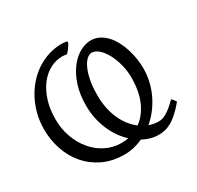

<svg xmlns="http://www.w3.org/2000/svg" viewBox="-141 -793 997 971"><g transform="rotate(-30 358.0 -307.5)"><path d="M666.5 -109.9Q671.9 -106 676.8 -99.6Q681.6 -93.3 687 -85Q660.2 -52.7 637.9 -33.2Q615.7 -13.7 596.2 -3.2Q576.7 7.3 558.8 11Q541 14.6 522.9 14.6Q499.5 14.6 477.1 8.3Q454.6 2 432.6 -9.8Q406.7 2 379.9 8.3Q353 14.6 324.7 14.6Q254.9 14.6 200.7 -11.2Q146.5 -37.1 109.4 -80.6Q72.3 -124 53.2 -180.7Q34.2 -237.3 34.2 -298.8Q34.2 -343.3 44.4 -385Q54.7 -426.8 73.5 -463.4Q92.3 -500 118.9 -530.8Q145.5 -561.5 178.2 -583.5Q210.9 -605.5 249 -617.7Q287.1 -629.9 328.6 -629.9Q331.5 -629.9 336.4 -629.4L346.2 -628.4Q351.1 -627.9 354.5 -627Q357.9 -626 358.9 -625.5Q360.4 -623.5 358.9 -618.4Q357.4 -613.3 352.8 -605.7Q348.1 -598.1 341.1 -588.9Q334 -579.6 324.7 -570.3Q320.8 -571.3 312 -572.3Q303.2 -573.2 297.9 -573.2Q261.7 -573.2 228 -555.9Q194.3 -538.6 168 -505.1Q141.6 -471.7 125.7 -423.3Q109.9 -375 109.9 -313Q109.9 -258.3 127.4 -209.5Q145 -160.6 175.8 -123.8Q206.5 -86.9 248.5 -65.4Q290.5 -43.9 338.9 -43.9Q349.6 -43.9 359.9 -44.7Q370.1 -45.4 380.4 -47.9Q357.9 -68.8 339.1 -95.7Q320.3 -122.6 306.9 -154.1Q293.5 -185.5 285.9 -221.2Q278.3 -256.8 278.3 -295.9Q278.3 -364.3 295.9 -416Q313.5 -467.8 340.6 -502.2Q367.7 -536.6 400.1 -554Q432.6 -571.3 461.9 -571.3Q489.3 -571.3 511.7 -559.8Q534.2 -548.3 552.2 -529.1Q570.3 -509.8 583.7 -484.1Q597.2 -458.5 606.2 -430.2Q615.2 -401.9 619.6 -372.3Q624 -342.8 624 -315.9Q624 -276.9 615.2 -239.5Q606.4 -202.1 590.3 -168.7Q574.2 -135.3 551.8 -106Q529.3 -76.7 502 -53.7Q530.3 -43.9 558.1 -43.9Q567.4 -43.9 577.4 -46.4Q587.4 -48.8 600.3 -55.9Q613.3 -63 629.4 -75.9Q645.5 -88.9 666.5 -109.9ZM354 -314Q354 -272 361.6 -236.3Q369.1 -200.7 382.6 -171.4Q396 -142.1 414.3 -119.1Q432.6 -96.2 454.1 -80.1Q497.1 -110.8 522.7 -167.7Q548.3 -224.6 548.3 -307.1Q548.3 -342.8 539.1 -379.9Q529.8 -417 514.2 -447Q498.5 -477.1 478 -496.1Q457.5 -515.1 435.5 -515.1Q422.9 -515.1 408.7 -503.2Q394.5 -491.2 382.3 -466.6Q370.1 -441.9 362.1 -404.1Q354 -366.2 354 -314Z"/></g></svg>

Font: Noto Serif Devanagari
Style: Bold
Weight: 700
Designer: Monotype Design Team
Foundry: Monotype Imaging Inc.
Version: Version 1.01